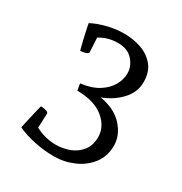

<svg xmlns="http://www.w3.org/2000/svg" viewBox="-151 -676 812 856"><g transform="rotate(30 255.0 -247.5)"><path d="M245 68Q193 68 142.5 57Q92 46 56 29Q56 24 60.5 4Q65 -16 70.5 -39.5Q76 -63 80 -80Q84 -97 85 -97Q88 -97 97.5 -95.5Q107 -94 115.5 -91Q124 -88 124 -81L121 -8Q171 19 226 19Q265 19 298.5 5.5Q332 -8 353 -35.5Q374 -63 374 -105Q374 -158 326.5 -197.5Q279 -237 190 -238L184 -272Q240 -279 275.5 -301.5Q311 -324 328 -354.5Q345 -385 345 -415Q345 -453 318 -483Q291 -513 241 -513Q190 -513 148 -487L152 -414Q152 -408 143.5 -404.5Q135 -401 125.5 -399.5Q116 -398 112 -398Q112 -398 107.5 -415Q103 -432 97.5 -455.5Q92 -479 88 -499Q84 -519 83 -524Q115 -541 158.5 -552Q202 -563 245 -563Q290 -563 331.5 -549Q373 -535 400 -503Q427 -471 427 -418Q427 -366 388.5 -325Q350 -284 295 -264Q372 -251 413 -205.5Q454 -160 454 -107Q454 -52 424 -13Q394 26 346 47Q298 68 245 68Z"/></g></svg>

Font: Mate
Style: Regular
Weight: 400
Designer: Eduardo Rodriguez Tunni
Foundry: Eduardo Rodriguez Tunni
Version: Version 1.003; ttfautohint (v1.8.4.7-5d5b);gftools[0.9.24]